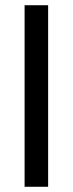

<svg xmlns="http://www.w3.org/2000/svg" viewBox="-20 -714 279 734"><path d="M74 0V-694H164V0Z"/></svg>

Font: MathJax_SansSerif
Style: Regular
Weight: 400
Version: Version 1.1